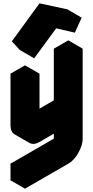

<svg xmlns="http://www.w3.org/2000/svg" viewBox="-20 -942 560 1152"><path d="M217 -90Q182 -70 156 -85Q130 -100 130 -140V-450L217 -500V-190L390 -290V-600L476 -650V-110Q476 -84 464 -54Q452 -24 432.5 1.5Q413 27 390 40L130 190V90L390 -60V-290Q390 -264 378 -234Q366 -204 346 -178.5Q326 -153 303 -140ZM317 -772 185 -592 138 -644 304 -872 470 -836 429 -746ZM390 -290V-60L303 -110V-340ZM390 -60 130 90 43 40 303 -110ZM130 90V190L43 140V40ZM476 -650 390 -600 303 -650 390 -700ZM390 -600V-290L303 -340V-650ZM470 -836 304 -872 217 -922 384 -886ZM390 -290 217 -190 130 -240 303 -340ZM217 -500 130 -450 43 -500 130 -550ZM304 -872 138 -644 51 -694 217 -922ZM138 -644 185 -592 99 -642 51 -694ZM130 -450V-140Q130 -100 156 -85L69 -135Q43 -150 43 -190V-500Z"/></svg>

Font: Nabla Normal
Style: Regular
Weight: 400
Designer: Arthur Reinders Folmer
Version: Version 1.000